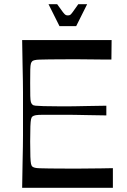

<svg xmlns="http://www.w3.org/2000/svg" viewBox="-20 -890 602 910"><path d="M85 0Q86 -72 87 -118Q88 -164 88.5 -194.5Q89 -225 89 -247.5Q89 -270 89 -293.5Q89 -317 89 -350Q89 -383 89 -406.5Q89 -430 89 -452.5Q89 -475 88.5 -505.5Q88 -536 87 -582Q86 -628 85 -700H509L508 -608Q480 -608 455.5 -608Q431 -608 406.5 -608.5Q382 -609 355.5 -609Q329 -609 299 -609Q247 -609 216 -608.5Q185 -608 168.5 -607.5Q152 -607 144.5 -605Q137 -603 134 -601Q129 -597 126.5 -589Q124 -581 123.5 -560.5Q123 -540 123 -497Q123 -456 123.5 -435Q124 -414 126.5 -406Q129 -398 134 -394Q138 -390 149 -389Q160 -388 187 -387Q214 -386 265 -386Q289 -386 305.5 -386Q322 -386 341.5 -386.5Q361 -387 393.5 -387.5Q426 -388 484 -389V-343Q426 -344 393.5 -344.5Q361 -345 341.5 -345.5Q322 -346 305.5 -346Q289 -346 265 -346Q214 -346 187 -346Q160 -346 149.5 -344Q139 -342 134 -338Q129 -334 127 -324.5Q125 -315 124 -291.5Q123 -268 123 -219Q123 -170 124 -146.5Q125 -123 127 -113.5Q129 -104 134 -100Q138 -97 145.5 -95Q153 -93 169 -92.5Q185 -92 216 -91.5Q247 -91 299 -91Q331 -91 358 -91Q385 -91 409.5 -91.5Q434 -92 460 -92Q486 -92 515 -93V0ZM262 -766 210 -870H251Q270 -843 278.5 -832Q287 -821 291.5 -819Q296 -817 301 -817Q308 -817 312 -819Q316 -821 324 -832Q332 -843 351 -870H393L341 -766Z"/></svg>

Font: Ojuju Medium
Style: Regular
Weight: 500
Designer: Chisaokwu Joboson, Mirko Velimirovic
Foundry: Udi Foundry
Version: Version 1.000